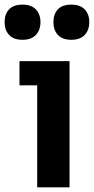

<svg xmlns="http://www.w3.org/2000/svg" viewBox="-55 -806 404 826"><path d="M42 -634.8Q3.4 -634.8 -15.9 -655.8Q-35.2 -676.8 -35.2 -710.9Q-35.2 -745.1 -16.1 -765.6Q2.9 -786.1 42 -786.1Q80.1 -786.1 99.6 -765.4Q119.1 -744.6 119.1 -710.9Q119.1 -676.8 99.6 -655.8Q80.1 -634.8 42 -634.8ZM252 -634.8Q213.4 -634.8 194.1 -655.8Q174.8 -676.8 174.8 -710.9Q174.8 -745.1 193.8 -765.6Q212.9 -786.1 252 -786.1Q290 -786.1 309.6 -765.4Q329.1 -744.6 329.1 -710.9Q329.1 -676.8 309.6 -655.8Q290 -634.8 252 -634.8ZM244.1 0H105V-439H28.8V-543H244.1Z"/></svg>

Font: Sora SemiBold
Style: Regular
Weight: 600
Designer: Jonathan Barnbrook, Julián Moncada
Foundry: Barnbrook Fonts
Version: Version 2.000